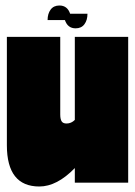

<svg xmlns="http://www.w3.org/2000/svg" viewBox="-20 -664 491 698"><path d="M446 -530V0H252V-53Q187 14 123 14Q5 14 5 -136V-530H199V-248Q199 -231 204 -223Q209 -215 222 -215Q239 -215 252 -228V-530ZM298 -614Q298 -591 287 -576Q276 -561 255 -561Q226 -561 216 -591H153Q153 -614 164 -629Q175 -644 196 -644Q225 -644 235 -614Z"/></svg>

Font: FFF_tuoi-tre Black
Style: Regular
Weight: 900
Designer: bBox Type GmbH
Foundry: bBox Type GmbH
Version: Version 1.001